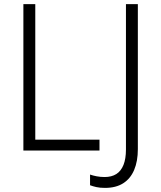

<svg xmlns="http://www.w3.org/2000/svg" viewBox="-20 -734 787 936"><path d="M94 0V-714H152V-53H465V0ZM492 182Q467 182 449.5 178Q432 174 419 169V117Q433 122 451.5 125.5Q470 129 490 129Q524 129 547 114.5Q570 100 582 70Q594 40 594 -5V-714H652V-7Q652 52 634 94.5Q616 137 580.5 159.5Q545 182 492 182Z"/></svg>

Font: Noto Sans Display Light
Style: Regular
Weight: 300
Designer: Monotype Design Team
Foundry: Monotype Imaging Inc.
Version: Version 2.003